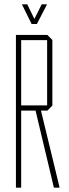

<svg xmlns="http://www.w3.org/2000/svg" viewBox="-20 -860 316 880"><path d="M53 0V-700H77V0ZM227 0 143 -353 163 -373 253 -1V0ZM77 -353V-377H196V-353ZM196 -353V-676H220V-376L197 -353ZM77 -676V-700H197L220 -677V-676ZM125 -750 81 -839V-840H105L149 -750ZM126 -750 171 -840H195V-839L149 -750Z"/></svg>

Font: Foldit Thin
Style: Regular
Weight: 100
Designer: Sophia Tai
Foundry: Sophia Tai
Version: Version 1.003